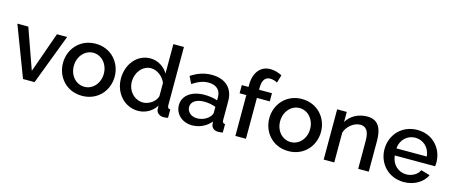

<svg xmlns="http://www.w3.org/2000/svg" viewBox="-45 -1330 4558 1930"><g transform="rotate(15 2233.5 -365.0)"><path d="M212 0H332L531 -523H425L276 -102L127 -523H13Z M558 -261C558 -116 663 10 827 10C990 10 1096 -116 1096 -261C1096 -406 990 -532 827 -532C665 -532 558 -406 558 -261ZM827 -84C740 -84 671 -159 671 -260C671 -360 741 -438 827 -438C914 -438 983 -361 983 -261C983 -161 914 -84 827 -84Z M1161 -261C1161 -113 1265 10 1410 10C1484 10 1557 -28 1597 -95L1598 -56C1600 -22 1632 5 1673 5C1686 5 1698 4 1721 0V-88C1699 -89 1691 -99 1691 -124V-730H1581V-424C1545 -486 1477 -532 1397 -532C1259 -532 1161 -410 1161 -261ZM1581 -188C1566 -129 1495 -84 1438 -84C1345 -84 1275 -163 1275 -259C1275 -351 1337 -438 1430 -438C1490 -438 1558 -389 1581 -325Z M1793 -153C1793 -61 1868 10 1973 10C2045 10 2121 -23 2167 -82L2170 -52C2174 -22 2197 5 2244 5C2255 5 2270 4 2291 0V-88C2270 -89 2262 -99 2262 -124V-319C2262 -455 2176 -532 2036 -532C1959 -532 1890 -509 1821 -463L1858 -389C1916 -427 1966 -448 2024 -448C2106 -448 2152 -404 2152 -331V-298C2114 -312 2062 -319 2016 -319C1884 -319 1793 -253 1793 -153ZM2126 -121C2098 -92 2051 -71 2004 -71C1934 -71 1897 -116 1897 -162C1897 -217 1952 -252 2032 -252C2071 -252 2115 -244 2152 -230V-170C2152 -157 2142 -137 2126 -121Z M2422 0H2532V-425H2666V-510H2532V-534C2532 -607 2560 -647 2612 -647C2637 -647 2667 -638 2687 -626L2711 -708C2674 -728 2631 -740 2589 -740C2487 -740 2422 -659 2422 -531V-510H2352V-425H2422Z M2705 -261C2705 -116 2810 10 2974 10C3137 10 3243 -116 3243 -261C3243 -406 3137 -532 2974 -532C2812 -532 2705 -406 2705 -261ZM2974 -84C2887 -84 2818 -159 2818 -260C2818 -360 2888 -438 2974 -438C3061 -438 3130 -361 3130 -261C3130 -161 3061 -84 2974 -84Z M3810 0V-319C3810 -434 3779 -532 3654 -532C3562 -532 3481 -488 3441 -418V-523H3341V0H3451V-311C3474 -382 3544 -434 3607 -434C3668 -434 3700 -391 3700 -293V0Z M4175 10C4285 10 4374 -46 4410 -124L4316 -151C4296 -103 4238 -71 4179 -71C4098 -71 4028 -133 4021 -225H4440C4441 -234 4443 -249 4443 -265C4443 -406 4340 -532 4176 -532C4012 -532 3904 -408 3904 -260C3904 -114 4012 10 4175 10ZM4018 -298C4024 -388 4092 -451 4175 -451C4259 -451 4326 -389 4334 -298Z"/></g></svg>

Font: FIGSv2-sans-serif SemiBold
Style: Regular
Weight: 600
Designer: Matt McInerney, Pablo Impallari, Rodrigo Fuenzalida,Mirko Velimirovic
Foundry: Matt McInerney, Pablo Impallari, Rodrigo Fuenzalida
Version: Version 4.021;hotconv 1.0.109;makeotfexe 2.5.65596